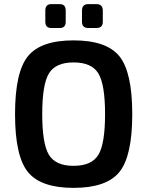

<svg xmlns="http://www.w3.org/2000/svg" viewBox="-20 -899 715 932"><path d="M270 -879Q299 -879 299 -848V-793Q299 -763 270 -763H229Q200 -763 200 -793V-848Q200 -879 229 -879ZM448 -879Q479 -879 479 -848V-793Q479 -763 448 -763H409Q378 -763 378 -793V-848Q378 -879 409 -879ZM337 -703Q497 -703 559.5 -626Q622 -549 622 -345Q622 -141 559.5 -64Q497 13 337 13Q178 13 115.5 -64Q53 -141 53 -345Q53 -549 115.5 -626Q178 -703 337 -703ZM337 -596Q250 -596 217.5 -542.5Q185 -489 185 -345Q185 -201 217.5 -147.5Q250 -94 337 -94Q425 -94 457.5 -147.5Q490 -201 490 -345Q490 -489 457.5 -542.5Q425 -596 337 -596Z"/></svg>

Font: Exo 2 Semi Bold
Style: Regular
Weight: 600
Designer: Natanael Gama
Version: Version 1.001;PS 001.001;hotconv 1.0.88;makeotf.lib2.5.64775